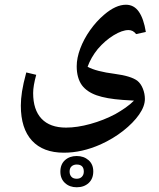

<svg xmlns="http://www.w3.org/2000/svg" viewBox="-20 -525 670 811"><path d="M250 120Q162 120 115 69Q68 18 68 -79Q68 -106 73 -138.5Q78 -171 91 -219L133 -209Q120 -162 120 -132Q120 -61 155.5 -23.5Q191 14 259 14Q306 14 362 -1.5Q418 -17 467 -43Q490 -56 510 -70Q530 -84 546 -100Q534 -101 522 -101.5Q510 -102 498 -103Q429 -108 388 -122.5Q347 -137 326 -165Q304 -196 304 -245Q304 -280 319 -320Q334 -360 360.5 -397.5Q387 -435 420 -463Q469 -505 512 -505Q546 -505 566.5 -475.5Q587 -446 596 -390L555 -381Q542 -398 523 -398Q496 -398 460 -376Q424 -354 393 -318Q364 -282 350 -243Q368 -233 397 -225.5Q426 -218 465 -213Q533 -204 560 -184Q575 -172 583.5 -150.5Q592 -129 592 -107Q592 -76 567.5 -41Q543 -6 500.5 27.5Q458 61 405 85Q326 120 250 120ZM304 266Q274 266 254.5 248Q235 230 235 200Q235 169 254.5 151.5Q274 134 304 134Q334 134 354 151.5Q374 169 374 199Q374 230 354.5 248Q335 266 304 266ZM304 230Q318 230 326 221.5Q334 213 334 200Q334 170 304 170Q291 170 282.5 177.5Q274 185 274 200Q274 213 281.5 221.5Q289 230 304 230Z"/></svg>

Font: Noto Naskh Arabic UI Semi
Style: Bold
Weight: 700
Designer: Monotype Design Team, David Williams, Mohamad Dakak and Nizar Qandah
Foundry: Monotype Imaging Inc.
Version: Version 2.014; ttfautohint (v1.8.4.7-5d5b)